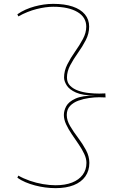

<svg xmlns="http://www.w3.org/2000/svg" viewBox="-20 -835 667 995"><path d="M256 -815Q315 -815 356.5 -801Q398 -787 420 -760.5Q442 -734 442 -697Q442 -661 424.5 -627Q407 -593 384 -561Q361 -529 344 -497Q327 -465 327 -433Q327 -407 343.5 -390.5Q360 -374 386 -365Q412 -356 440.5 -353Q469 -350 494 -350L526 -351L527 -330L494 -331Q470 -331 441.5 -327Q413 -323 386.5 -313.5Q360 -304 343 -286Q326 -268 326 -239Q326 -211 343.5 -181.5Q361 -152 384.5 -121Q408 -90 425.5 -57.5Q443 -25 443 9Q443 50 422 79.5Q401 109 362 124.5Q323 140 268 140Q242 140 215 136.5Q188 133 161.5 126Q135 119 111.5 109Q88 99 70 86L75 75Q101 90 134 101.5Q167 113 202 119Q237 125 268 125Q318 125 353.5 111Q389 97 408.5 71Q428 45 428 9Q428 -13 416.5 -37.5Q405 -62 387.5 -87.5Q370 -113 352 -139.5Q334 -166 322.5 -191Q311 -216 311 -239Q311 -262 323.5 -285Q336 -308 371 -324Q406 -340 473 -340Q408 -340 373.5 -355.5Q339 -371 325.5 -393Q312 -415 312 -433Q312 -468 329 -501.5Q346 -535 369 -567.5Q392 -600 409.5 -632.5Q427 -665 427 -697Q427 -746 381 -773Q335 -800 256 -800Q217 -800 169.5 -788Q122 -776 75 -750L70 -761Q90 -775 112.5 -785Q135 -795 159 -801.5Q183 -808 207 -811.5Q231 -815 256 -815Z"/></svg>

Font: Kalnia SemiExpanded Thin
Style: Regular
Weight: 250
Width: 6
Designer: Frida Medrano
Foundry: Frida Medrano
Version: Version 1.105